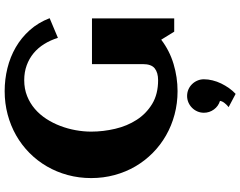

<svg xmlns="http://www.w3.org/2000/svg" viewBox="-122 -638 1020 815"><g transform="rotate(-90 387.5 -230.0)"><path d="M718.3 -528.8 634.8 -493.7Q625 -525.4 608.6 -551.8Q592.3 -578.1 569.6 -596.9Q546.9 -615.7 518.1 -626.2Q489.3 -636.7 455.1 -636.7Q418.5 -636.7 387.9 -624.5Q357.4 -612.3 333.3 -591.6Q309.1 -570.8 291 -543Q272.9 -515.1 261 -483.6Q249 -452.1 242.9 -418.5Q236.8 -384.8 236.8 -352.5Q236.8 -301.3 248.8 -250.5Q260.7 -199.7 286.9 -159.2Q313 -118.7 354.5 -93.5Q396 -68.4 455.1 -68.4Q487.3 -68.4 505.4 -82.8Q523.4 -97.2 523.4 -133.3V-349.1H717.3V0H661.1L627 -55.2Q580.1 -19.5 523.7 -2.7Q467.3 14.2 408.7 14.2Q356.9 14.2 309.3 1.5Q261.7 -11.2 220.7 -34.7Q179.7 -58.1 146.2 -91.3Q112.8 -124.5 89.1 -165Q65.4 -205.6 52.5 -253.2Q39.6 -300.8 39.6 -352.5Q39.6 -404.3 52.5 -451.9Q65.4 -499.5 89.1 -540.3Q112.8 -581.1 146.2 -614.3Q179.7 -647.5 220.7 -670.9Q261.7 -694.3 309.3 -707Q356.9 -719.7 408.7 -719.7Q458.5 -719.7 506.1 -708Q553.7 -696.3 594.7 -672.6Q635.7 -648.9 667.7 -613Q699.7 -577.1 718.3 -528.8ZM459 126Q459 144 454.3 162.8Q449.7 181.6 441.2 199.2Q432.6 216.8 421.4 232.7Q410.2 248.5 397 260.7L340.8 231Q349.1 224.6 357.4 214.6Q365.7 204.6 367.2 194.3Q344.7 187.5 330.8 168.5Q316.9 149.4 316.9 126Q316.9 111.3 322.5 98.4Q328.1 85.4 337.9 75.7Q347.7 65.9 360.6 60.3Q373.5 54.7 388.2 54.7Q402.8 54.7 415.8 60.3Q428.7 65.9 438.2 75.7Q447.8 85.4 453.4 98.4Q459 111.3 459 126Z"/></g></svg>

Font: Aclonica
Style: Regular
Weight: 400
Version: Version 1.001